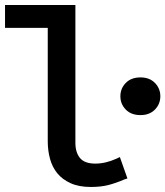

<svg xmlns="http://www.w3.org/2000/svg" viewBox="-45 -732 658 764"><path d="M-25 -621V-712H255V-164Q255 -125 273.5 -103Q292 -81 334 -81Q355 -81 376 -86Q397 -91 417 -100L432 -107L462 -22L450 -18Q415 -3 385.5 4.5Q356 12 316 12Q269 12 236 -3Q203 -18 183 -42.5Q163 -67 154 -100Q145 -133 145 -170V-621ZM514 -424Q550 -424 571.5 -402Q593 -380 593 -349Q593 -318 571.5 -296Q550 -274 514 -274Q477 -274 455.5 -296Q434 -318 434 -349Q434 -380 455.5 -402Q477 -424 514 -424Z"/></svg>

Font: Codetta
Style: Bold
Weight: 700
Designer: Ulrich Proeller
Foundry: PROSA GmbH
Version: Version 2.00;September 29, 2018;FontCreator 11.5.0.2427 64-b